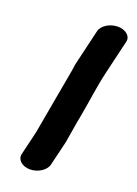

<svg xmlns="http://www.w3.org/2000/svg" viewBox="-128 -642 543 761"><g transform="rotate(20 143.0 -261.5)"><path d="M162 -542 128 -398C125 -387 124 -375 122 -362C106 -270 88 -176 72 -83L48 18C42 43 66 64 99 64C132 64 165 43 171 18L196 -86C203 -125 209 -168 217 -208C229 -272 236 -334 251 -398L285 -542C291 -567 267 -587 234 -587C201 -587 168 -567 162 -542Z"/></g></svg>

Font: Blanket
Style: SikObl
Weight: 700
Foundry: Cannot Into Space Fonts
Version: Version 0.9